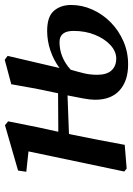

<svg xmlns="http://www.w3.org/2000/svg" viewBox="102 -636 549 792"><g transform="rotate(-90 376.0 -240.5)"><path d="M463 -114Q463 -74 481 -54.5Q499 -35 530 -35Q559 -35 585 -58.5Q611 -82 627.5 -122Q644 -162 644 -211Q644 -269 598 -269Q535 -269 484 -223Q476 -196 469.5 -169.5Q463 -143 463 -114ZM506 14Q438 14 399 -21Q360 -56 360 -122Q360 -142 365.5 -171.5Q371 -201 378 -236L219 -230L215 -212Q204 -159 194 -106.5Q184 -54 174 0L76 8L64 -2L147 -397L63 -406L68 -440L255 -494L271 -481L246 -356L228 -274L387 -275Q388 -282 389.5 -288Q391 -294 392 -300Q401 -340 409 -384Q417 -428 424 -468L525 -495L541 -483L491 -269Q523 -293 563 -306.5Q603 -320 644 -320Q703 -320 727 -292Q751 -264 751 -221Q751 -176 732 -133.5Q713 -91 679.5 -58Q646 -25 601.5 -5.5Q557 14 506 14Z"/></g></svg>

Font: Source Serif Pro SemiBold
Style: Italic
Weight: 600
Italic angle: -12°
Designer: Frank Grießhammer
Foundry: Adobe Systems Incorporated
Version: Version 3.001;hotconv 1.0.111;makeotfexe 2.5.65597